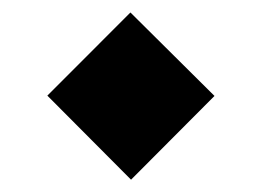

<svg xmlns="http://www.w3.org/2000/svg" viewBox="-20 -379 421 309"><path d="M190.9 -89.8 56.2 -225.1 189.9 -358.9 325.2 -224.6Z"/></svg>

Font: Vazirmatn RD Black
Style: Regular
Weight: 900
Designer: Saber Rastikerdar
Foundry: Saber Rastikerdar
Version: Version 32.102